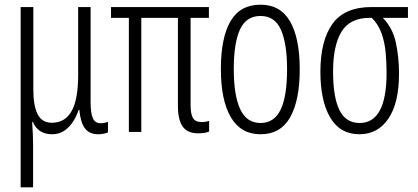

<svg xmlns="http://www.w3.org/2000/svg" viewBox="-20 -562 1782 818"><path d="M68 236V-532H122V-181Q122 -111 140.5 -75Q159 -39 201 -39Q257 -39 285 -88.5Q313 -138 313 -243V-532H366V-128Q366 -78 376 -57.5Q386 -37 408 -37Q425 -37 440 -43V2Q434 5 422.5 7.5Q411 10 399 10Q361 10 342 -15Q323 -40 318 -94H315Q307 -69 292 -45Q277 -21 254.5 -5.5Q232 10 202 10Q143 10 120 -42H117Q119 -13 120 11Q121 35 121 56V236Z M824 6Q779 6 758.5 -22.5Q738 -51 738 -111V-486H582V0H529V-486H453V-532H870V-486H792V-115Q792 -75 802.5 -58.5Q813 -42 839 -42Q856 -42 871 -47V-2Q856 6 824 6Z M1257 -267Q1257 -134 1216 -62Q1175 10 1090 10Q1006 10 963.5 -62.5Q921 -135 921 -268Q921 -401 962 -471.5Q1003 -542 1090 -542Q1175 -542 1216 -470.5Q1257 -399 1257 -267ZM976 -268Q976 -155 1003.5 -96.5Q1031 -38 1090 -38Q1148 -38 1175.5 -94.5Q1203 -151 1203 -267Q1203 -376 1177 -435Q1151 -494 1090 -494Q1029 -494 1002.5 -436.5Q976 -379 976 -268Z M1511 10Q1429 10 1387 -61Q1345 -132 1345 -256Q1345 -389 1396.5 -460.5Q1448 -532 1563 -532H1718V-486H1611Q1653 -443 1666.5 -380.5Q1680 -318 1680 -248Q1680 -124 1635 -57Q1590 10 1511 10ZM1512 -38Q1627 -38 1627 -252Q1627 -295 1623 -338.5Q1619 -382 1605.5 -420Q1592 -458 1564 -486H1555Q1471 -486 1435 -427Q1399 -368 1399 -257Q1399 -149 1426 -93.5Q1453 -38 1512 -38Z"/></svg>

Font: Noto Sans ExtraCondensed Light
Style: Regular
Weight: 300
Width: 2
Designer: Monotype Design Team
Foundry: Monotype Imaging Inc.
Version: Version 2.013; ttfautohint (v1.8.4.7-5d5b)